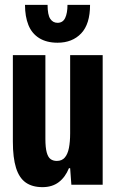

<svg xmlns="http://www.w3.org/2000/svg" viewBox="-20 -761 480 791"><path d="M155 10Q113 10 86 -9Q59 -28 46 -69.5Q33 -111 33 -178V-534H167V-189Q167 -153 172.5 -133Q178 -113 188.5 -105.5Q199 -98 214 -98Q235 -98 247 -112Q259 -126 264 -151.5Q269 -177 269 -212V-534H403V0H274L269 -68H264Q249 -31 222 -10.5Q195 10 155 10ZM217 -585Q172 -585 141.5 -604Q111 -623 97 -658Q83 -693 83 -741H176Q176 -700 187 -683.5Q198 -667 217 -667Q239 -667 248.5 -687Q258 -707 258 -741H351Q351 -662 314.5 -623.5Q278 -585 217 -585Z"/></svg>

Font: Mona Sans Condensed
Style: Bold
Weight: 700
Width: 3
Designer: Deni Anggara
Foundry: GitHub
Version: Version 2.000